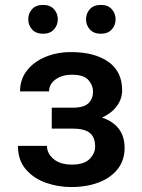

<svg xmlns="http://www.w3.org/2000/svg" viewBox="-20 -750 578 780"><path d="M275.2 -227.6H190.3V-312.5H275.2Q321.4 -312.5 339.7 -331Q358 -349.4 358 -378.6Q358 -403.4 339.1 -424.9Q320.3 -446.4 272.4 -446.4Q232.2 -446.4 205.8 -427.4Q179.3 -408.4 179.3 -378.6H61.4Q61.4 -427.9 89.7 -463.8Q117.9 -499.6 165 -519Q212 -538.4 268.8 -538.4Q364.3 -538.4 420.3 -498.8Q476.2 -459.2 476.2 -383.5Q476.2 -348.4 454.7 -319.1Q433.2 -289.8 394.5 -272.4Q486.2 -241.1 486.2 -149.1Q486.2 -99.4 458.5 -63.7Q430.8 -28.1 381.7 -9.1Q332.7 9.9 268.8 9.9Q215.9 9.9 166.2 -7.6Q116.5 -25.2 84.7 -62.3Q52.9 -99.4 52.9 -157.3H170.8Q170.8 -127.1 197.4 -104.2Q224.1 -81.3 272.4 -81.3Q321 -81.3 343.8 -103.9Q366.5 -126.4 366.5 -154.5Q366.5 -193.2 344.3 -210.4Q322.1 -227.6 275.2 -227.6ZM94.8 -671.5Q94.8 -695.7 110.4 -712.9Q126.1 -730.1 155.2 -730.1Q183.2 -730.1 199 -712.9Q214.8 -695.7 214.8 -671.5Q214.8 -647.7 199 -630.3Q183.2 -612.9 155.2 -612.9Q126.1 -612.9 110.4 -630.3Q94.8 -647.7 94.8 -671.5ZM329.5 -671.5Q329.5 -695.7 345.2 -712.9Q360.8 -730.1 389.9 -730.1Q418.3 -730.1 433.9 -712.9Q449.6 -695.7 449.6 -671.5Q449.6 -647.7 433.9 -630.3Q418.3 -612.9 389.9 -612.9Q360.8 -612.9 345.2 -630.3Q329.5 -647.7 329.5 -671.5Z"/></svg>

Font: Interface Medium
Style: Regular
Weight: 500
Designer: Rasmus Andersson
Foundry: rsms
Version: Version 1.8